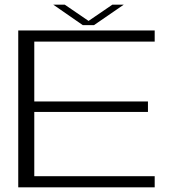

<svg xmlns="http://www.w3.org/2000/svg" viewBox="-20 -806 766 826"><path d="M58.5 0H645.5V-48H127.5V-324.5H616.5V-369.5H127.5V-627H645.5V-675H58.5ZM336 -698H384.5L512.5 -786H463.5L361 -716L258.5 -786H209Z"/></svg>

Font: Anybody Expanded Light
Style: Regular
Weight: 300
Width: 7
Version: Version 1.113;gftools[0.9.25]